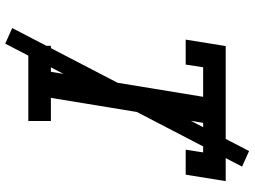

<svg xmlns="http://www.w3.org/2000/svg" viewBox="-136 -726 948 715"><g transform="rotate(90 337.5 -368.0)"><path d="M150 0V-84H247L340 -651H230L220 -586H127L151 -735H654L630 -586H537L547 -651H437L344 -84H430V0ZM142 86 84 60 542 -822 600 -796Z"/></g></svg>

Font: Iosevka Etoile Medium
Style: Italic
Weight: 500
Italic angle: -9°
Designer: Belleve Invis
Foundry: Belleve Invis
Version: Version 22.1.2; ttfautohint (v1.8.4)